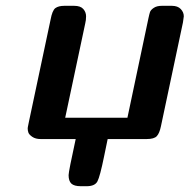

<svg xmlns="http://www.w3.org/2000/svg" viewBox="-20 -478 652 660"><path d="M75.2 -36.1Q75.2 -40 77.1 -48.1Q79.1 -56.2 79.1 -58.1L153.8 -410.2Q159.7 -442.4 170.4 -450.2Q181.2 -458 201.2 -458H234.9Q256.8 -458 266.4 -447Q275.9 -436 275.9 -421.9Q275.9 -408.7 272.9 -397L204.1 -73.2H418L490.2 -415Q493.2 -429.2 495.6 -436.5Q498 -443.8 508.5 -450.9Q519 -458 536.1 -458H570.8Q590.8 -458 601.3 -447Q611.8 -436 611.8 -421.9L608.9 -400.9L533.2 -43.9Q528.3 -20 519 -10Q509.8 0 483.9 0H350.1Q345.2 22.9 337.9 59.1Q323.7 128.9 314.9 145.5Q306.2 162.1 277.8 162.1H257.8Q234.9 162.1 225.3 153.1Q215.8 144 215.8 124Q215.8 111.8 240.2 0H120.1Q102.1 0 91.1 -7.6Q80.1 -15.1 77.6 -22.2Q75.2 -29.3 75.2 -36.1Z"/></svg>

Font: CMU Sans Serif
Style: BoldOblique
Weight: 700
Italic angle: -12°
Version: Version 0.7.0